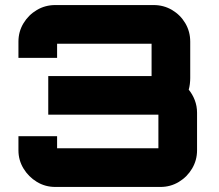

<svg xmlns="http://www.w3.org/2000/svg" viewBox="-20 -740 866 760"><path d="M199 0Q159 0 126 -20Q93 -40 73 -73Q53 -106 53 -145V-201H206V-153Q206 -153 206 -153Q206 -153 206 -153H607Q607 -153 607 -153Q607 -153 607 -153V-286Q607 -286 607 -286Q607 -286 607 -286H171V-439H580Q580 -439 580 -439Q580 -439 580 -439V-567Q580 -567 580 -567Q580 -567 580 -567H206Q206 -567 206 -567Q206 -567 206 -567V-511H53V-575Q53 -615 73 -648Q93 -681 126 -700.5Q159 -720 199 -720H588Q628 -720 661 -700.5Q694 -681 713.5 -648Q733 -615 733 -575V-431Q733 -420 731.5 -407.5Q730 -395 727 -385Q742 -367 751 -343.5Q760 -320 760 -294V-145Q760 -106 740.5 -73Q721 -40 688 -20Q655 0 615 0H199Z"/></svg>

Font: Orbitron Black
Style: Regular
Weight: 900
Designer: Matt McInerney
Foundry: The League of Moveable Type
Version: Version 2.001